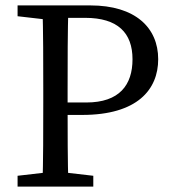

<svg xmlns="http://www.w3.org/2000/svg" viewBox="-20 -690 628 710"><path d="M45 0H325V-40L195 -55H175L45 -40V0ZM137 0H233C230 -103 230 -197 230 -299V-360C230 -465 230 -569 233 -670H137C140 -567 140 -463 140 -360V-310C140 -205 140 -101 137 0ZM185 -265H284C488 -265 565 -359 565 -471C565 -588 480 -670 314 -670H185V-624H295C416 -624 470 -568 470 -471C470 -376 422 -311 299 -311H185V-265ZM45 -630 175 -615H185V-670H45V-630Z"/></svg>

Font: Source Serif Variable
Style: Regular
Weight: 389
Designer: Frank Grießhammer
Foundry: Adobe Systems Incorporated
Version: Version 3.001;hotconv 1.0.111;makeotfexe 2.5.65597